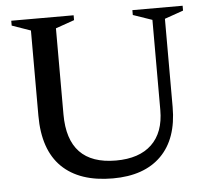

<svg xmlns="http://www.w3.org/2000/svg" viewBox="-50 -723 856 788"><g transform="rotate(-5 378.0 -329.5)"><path d="M602 -251.5V-623L523.5 -650V-670H730.5V-650L653.5 -623V-259.5Q653.5 -129 583.5 -59Q513.5 11 384 11Q247 11 174.2 -60.2Q101.5 -131.5 101.5 -272V-623L24.5 -650V-670H281.5V-650L204.5 -623V-268.5Q204.5 -61 403 -61Q499 -61 550.5 -110.2Q602 -159.5 602 -251.5Z"/></g></svg>

Font: Newsreader Text Medium
Style: Regular
Weight: 500
Designer: Hugues Gentile
Foundry: Production Type
Version: Version 1.002